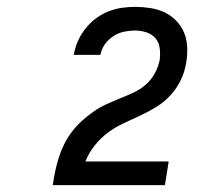

<svg xmlns="http://www.w3.org/2000/svg" viewBox="-20 -863 640 560"><path d="M133 -323 134 -324Q137 -344 141 -363.5Q145 -383 151.5 -403.5Q158 -424 167.5 -443Q177 -462 190 -479Q203 -496 219.5 -511Q236 -526 253.5 -538Q271 -550 290.5 -559Q310 -568 330 -576Q350 -584 369.5 -593Q389 -602 405.5 -616.5Q422 -631 432 -650Q442 -669 446 -689Q446 -690 446 -690.5Q446 -691 446 -691Q446 -691 446 -691Q446 -691 446 -691Q448 -708 445.5 -724.5Q443 -741 432.5 -752.5Q422 -764 406 -769Q390 -774 374 -774Q358 -774 341.5 -770.5Q325 -767 310.5 -757.5Q296 -748 286 -734Q276 -720 273 -703H195Q199 -724 207 -742.5Q215 -761 228 -778Q241 -795 258 -808Q275 -821 294.5 -829Q314 -837 334 -840Q354 -843 374 -843Q396 -843 418.5 -839.5Q441 -836 460 -827Q479 -818 494 -802.5Q509 -787 517 -767.5Q525 -748 526 -725Q527 -702 523 -680Q519 -654 507.5 -630Q496 -606 478 -586Q460 -566 436.5 -551.5Q413 -537 389 -526Q365 -515 340.5 -503.5Q316 -492 294.5 -476Q273 -460 256 -438.5Q239 -417 229 -392H472L461 -323Z"/></svg>

Font: Iosevka Curly Extended Oblique
Style: Regular
Weight: 400
Width: 7
Italic angle: -9°
Monospace: yes
Designer: Belleve Invis
Foundry: Belleve Invis
Version: Version 11.1.0; ttfautohint (v1.8.3)